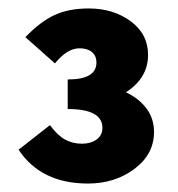

<svg xmlns="http://www.w3.org/2000/svg" viewBox="-20 -790 420 454"><path d="M23.9 -436 98.1 -494.1Q115.7 -470.2 133.5 -460.2Q151.4 -450.2 173.8 -450.2Q194.8 -450.2 208.5 -460.2Q222.2 -470.2 222.2 -487.8Q222.2 -532.2 140.1 -532.2V-602.1Q208 -602.1 208 -642.1Q208 -658.2 197.3 -667Q186.5 -675.8 168 -675.8Q138.7 -675.8 109.9 -640.1L40 -702.1Q75.2 -738.8 108.9 -754.4Q142.6 -770 189.9 -770Q248 -770 289.1 -739.7Q330.1 -709.5 330.1 -660.2Q330.1 -605.5 277.8 -571.8Q308.1 -557.6 326.2 -533.7Q344.2 -509.8 344.2 -478Q344.2 -425.3 297.9 -390.6Q251.5 -356 188 -356Q77.1 -356 23.9 -436Z"/></svg>

Font: Source Sans Pro Black
Style: Regular
Weight: 900
Designer: Paul D. Hunt
Foundry: Adobe Systems Incorporated
Version: Version 2.020;PS 2.0;hotconv 1.0.86;makeotf.lib2.5.63406